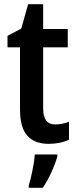

<svg xmlns="http://www.w3.org/2000/svg" viewBox="-20 -680 371 921"><path d="M311 -96V-10Q269 10 213 10Q146 10 111 -29Q76 -68 76 -156V-453H16V-508L82 -543L115 -660H187V-541H305V-453H187V-160Q187 -83 244 -83Q277 -83 311 -96ZM255 71Q245 106 226 147.5Q207 189 185 221H118V209Q127 181 136 136Q145 91 147 61H255Z"/></svg>

Font: Noto Sans Display Medium Narrow
Style: Regular
Weight: 500
Width: 4
Designer: Monotype Design team
Foundry: Monotype Imaging Inc.
Version: Version 1.000